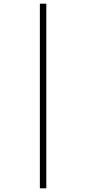

<svg xmlns="http://www.w3.org/2000/svg" viewBox="-20 -782 470 1045"><path d="M197 -762V243H232V-762Z"/></svg>

Font: Noto Sans Georgian Condensed ExtraLight
Style: Regular
Weight: 200
Width: 3
Designer: Monotype Design Team, Akaki Razmadze
Foundry: Google LLC
Version: Version 2.005